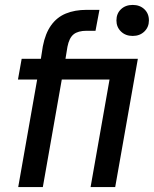

<svg xmlns="http://www.w3.org/2000/svg" viewBox="-20 -760 625 780"><path d="M54 0 131 -437H53L68 -521H146L154 -572Q164 -624 187.5 -657Q211 -690 247.5 -705Q284 -720 332 -720H384L368 -635H332Q297 -635 279 -620.5Q261 -606 254 -570L246 -521H540L448 0H348L425 -437H231L154 0ZM519 -614Q490 -614 471.5 -632Q453 -650 453 -677Q453 -705 471.5 -722.5Q490 -740 519 -740Q548 -740 566.5 -722.5Q585 -705 585 -677Q585 -650 566.5 -632Q548 -614 519 -614Z"/></svg>

Font: DM Sans 10pt Medium
Style: Italic
Weight: 500
Italic angle: -10°
Version: Version 4.004;gftools[0.9.30]